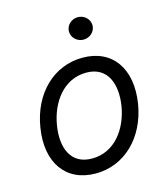

<svg xmlns="http://www.w3.org/2000/svg" viewBox="-113 -839 823 939"><g transform="rotate(-15 298.5 -369.5)"><path d="M256.4 11.4C400.9 11.4 516 -98 543.3 -264.2C571 -437.5 489 -552.6 338.8 -552.6C193.5 -552.6 78.5 -443.2 51.8 -275.6C23.8 -103.7 105.5 11.4 256.4 11.4ZM132.8 -264.2C150.6 -376.4 221.9 -477.3 337.4 -477.3C446.4 -477.3 479 -382.1 462.4 -275.6C443.9 -163 372.5 -63.9 257.8 -63.9C148.1 -63.9 115.4 -157.7 132.8 -264.2ZM308.2 -693.2C308.2 -661.9 335.2 -636.4 367.9 -636.4C400.6 -636.4 427.6 -661.9 427.6 -693.2C427.6 -724.4 400.6 -750 367.9 -750C335.2 -750 308.2 -724.4 308.2 -693.2Z"/></g></svg>

Font: Magic Ui Pro
Style: Italic
Weight: 400
Italic angle: -9.39999°
Designer: Stefan Endress, Andreas Faust
Version: Version 1.000;FEAKit 1.0